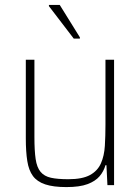

<svg xmlns="http://www.w3.org/2000/svg" viewBox="-20 -753 571 781"><path d="M250 8Q197 8 164 -3Q131 -14 114 -37Q97 -60 91 -98Q85 -136 85 -190V-510H120V-195Q120 -140 125 -106Q130 -72 145 -54Q160 -36 187 -30Q214 -24 258 -24Q315 -24 346 -41Q377 -58 390.5 -88.5Q404 -119 406.5 -159.5Q409 -200 409 -246V-510H444V0H417L413 -81H409Q402 -56 385 -36Q368 -16 336 -4Q304 8 250 8ZM280 -596 179 -728V-733H223L305 -601V-596Z"/></svg>

Font: Saira SemiCondensed Thin
Style: Regular
Weight: 250
Width: 4
Designer: Hector Gatti with collaboration of the Omnibus-Type team
Foundry: Omnibus-Type
Version: Version 1.101